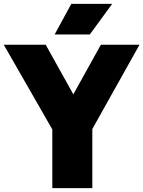

<svg xmlns="http://www.w3.org/2000/svg" viewBox="-54 -971 740 991"><path d="M216 0V-303L-34.5 -740H182L324.5 -484L466.5 -740H666L422.5 -305V0ZM228 -793 314 -951H525L409.5 -793Z"/></svg>

Font: Encode Sans SmCnd Black
Style: Regular
Weight: 900
Width: 4
Designer: Multiple Designers
Foundry: Impallari Type
Version: Version 3.002; ttfautohint (v1.8.3) -l 8 -r 50 -G 200 -x 14 